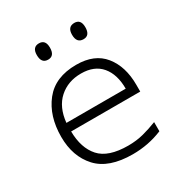

<svg xmlns="http://www.w3.org/2000/svg" viewBox="-174 -863 947 1001"><g transform="rotate(-30 300.0 -363.0)"><path d="M454 -688Q454 -736 415 -736Q374 -736 374 -688Q374 -638 415 -638Q454 -638 454 -688ZM241 -688Q241 -736 202 -736Q162 -736 162 -688Q162 -638 202 -638Q241 -638 241 -688ZM517 -25V-80Q474 -63 431.5 -52Q389 -41 340 -41Q220 -41 169.5 -97.5Q119 -154 118 -254H534V-295Q534 -405 479 -473.5Q424 -542 314 -542Q187 -542 123 -461Q59 -380 59 -255Q59 -137 126.5 -63.5Q194 10 338 10Q433 10 517 -25ZM313 -490Q393 -490 434.5 -440.5Q476 -391 476 -305H119Q128 -395 181 -442.5Q234 -490 313 -490Z"/></g></svg>

Font: Noto Sans Mono UI Light
Style: Regular
Weight: 300
Designer: Monotype Design team
Foundry: Monotype Imaging Inc.
Version: 1.000